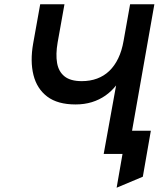

<svg xmlns="http://www.w3.org/2000/svg" viewBox="-20 -720 742 898"><path d="M525.5 158 553 0H517L536 -108.5H685.5L648 106.5ZM465 0 523 -320.5Q501.5 -293 473 -273Q444.5 -253 409.5 -242.2Q374.5 -231.5 333.5 -231.5Q249.5 -231.5 201 -268.2Q152.5 -305 136.5 -369.2Q120.5 -433.5 135 -516L168 -700H281.5L249.5 -521Q240 -466 247 -425.5Q254 -385 281.8 -362.8Q309.5 -340.5 362.5 -340.5Q401.5 -340.5 434 -352.5Q466.5 -364.5 491.2 -388.2Q516 -412 533 -447.2Q550 -482.5 558 -529L588.5 -700H702L578.5 0Z"/></svg>

Font: Overpass SemiBold
Style: Italic
Weight: 600
Italic angle: -10°
Designer: Delve Withrington, Dave Bailey, Thomas Jockin
Foundry: Delve Fonts LLC
Version: Version 4.000